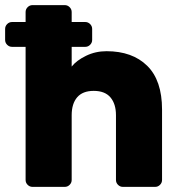

<svg xmlns="http://www.w3.org/2000/svg" viewBox="-42 -730 706 750"><path d="M564 0H438Q427 0 419 -8Q411 -16 411 -27V-280Q411 -324 389.5 -349.5Q368 -375 324 -375Q281 -375 259.5 -350Q238 -325 238 -280V-27Q238 -16 230 -8Q222 0 211 0H85Q74 0 66 -8Q58 -16 58 -27V-547H5Q-6 -547 -14 -555Q-22 -563 -22 -574V-617Q-22 -628 -14 -636Q-6 -644 5 -644H58V-683Q58 -694 66 -702Q74 -710 85 -710H211Q222 -710 230 -702Q238 -694 238 -683V-644H291Q302 -644 310 -636Q318 -628 318 -617V-574Q318 -563 310 -555Q302 -547 291 -547H238V-470Q257 -494 294 -512Q331 -530 374 -530Q475 -530 533 -473Q591 -416 591 -302V-27Q591 -16 583 -8Q575 0 564 0Z"/></svg>

Font: Rubik
Style: Regular
Weight: 700
Designer: Hubert & Fischer
Foundry: Hubert & Fischer
Version: Version 1.100